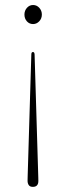

<svg xmlns="http://www.w3.org/2000/svg" viewBox="-20 -594 262 766"><path d="M111 151.5Q99.5 151.5 94.8 144.5Q90 137.5 90 127.5Q90 122 90.2 116.2Q90.5 110.5 90.5 105L105 -376.5Q105 -386.5 111.5 -386.5Q117.5 -386.5 118 -376.5L132.5 105Q132.5 110 132.8 115.5Q133 121 133 128Q133 151.5 111 151.5ZM112 -574Q126.5 -574 136.8 -562.8Q147 -551.5 147 -536Q147 -520 136.5 -509Q126 -498 112 -498Q97 -498 87.2 -509Q77.5 -520 77.5 -536Q77.5 -551.5 87.5 -562.8Q97.5 -574 112 -574Z"/></svg>

Font: Fraunces 72pt Thin
Style: Regular
Weight: 100
Version: Version 1.000;[b76b70a41]